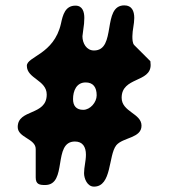

<svg xmlns="http://www.w3.org/2000/svg" viewBox="-20 -708 635 715"><path d="M293 -63C293 -43 305 -13 330 -13C397 -13 383 -129 413 -167C438 -197 507 -193 507 -240C507 -286 433 -291 433 -344C433 -422 541 -400 541 -466C541 -470 540 -480 540 -480L480 -540C473 -547 473 -563 473 -573C473 -596 480 -618 480 -641C480 -667 471 -688 443 -688C359 -688 415 -520 330 -520C302 -520 287 -547 287 -573C287 -578 293 -615 293 -620C293 -621 294 -636 294 -641C294 -663 288 -687 261 -687C223 -687 214 -653 207 -620C181 -505 80 -498 80 -463C80 -415 154 -410 154 -356C154 -276 46 -303 46 -235C46 -195 113 -192 113 -153V-47C113 -21 128 -19 148 -19C233 -19 175 -181 259 -181C288 -181 300 -161 300 -132C300 -108 293 -86 293 -63ZM252 -339C252 -370 265 -401 299 -401C327 -401 340 -383 340 -353C340 -327 316 -299 290 -299C264 -299 252 -314 252 -339Z"/></svg>

Font: Asimov Print
Style: Regular
Weight: 500
Designer: Google
Version: Version 2.000980: 2014